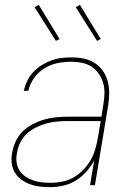

<svg xmlns="http://www.w3.org/2000/svg" viewBox="-20 -765 540 793"><path d="M187 8Q165 8 144 5.5Q123 3 104 -4Q85 -11 68.5 -23Q52 -35 41.5 -52Q31 -69 28.5 -90.5Q26 -112 30 -133Q34 -157 44.5 -180.5Q55 -204 73.5 -222Q92 -240 115 -252Q138 -264 162 -271Q186 -278 210.5 -280.5Q235 -283 259 -283H399L407 -334Q411 -357 411.5 -379.5Q412 -402 406 -422.5Q400 -443 388 -460.5Q376 -478 358.5 -489.5Q341 -501 319 -505.5Q297 -510 275 -510Q247 -510 218.5 -504.5Q190 -499 164.5 -483.5Q139 -468 121 -443Q103 -418 97 -390H78Q83 -411 92.5 -431Q102 -451 117.5 -467.5Q133 -484 152.5 -496Q172 -508 192.5 -515.5Q213 -523 234 -525.5Q255 -528 276 -528Q302 -528 326 -523Q350 -518 370 -505.5Q390 -493 404 -473.5Q418 -454 424.5 -430.5Q431 -407 431 -382Q431 -357 427 -331L372 0H352L369 -103Q356 -78 336.5 -56Q317 -34 292.5 -19Q268 -4 240.5 2Q213 8 187 8ZM190 -10Q214 -10 238 -15Q262 -20 283.5 -32Q305 -44 323 -62.5Q341 -81 353.5 -102.5Q366 -124 373 -147.5Q380 -171 384 -194L396 -265H259Q237 -265 215 -263Q193 -261 171.5 -255Q150 -249 128.5 -238.5Q107 -228 90 -212Q73 -196 63 -175Q53 -154 50 -132Q46 -113 48.5 -94.5Q51 -76 60.5 -61Q70 -46 85 -36Q100 -26 117 -20Q134 -14 152.5 -12Q171 -10 190 -10ZM381 -596 293 -735 310 -745 396 -604ZM211 -596 123 -735 140 -745 226 -604Z"/></svg>

Font: Iosevka Thin Oblique
Style: Regular
Weight: 100
Italic angle: -9°
Monospace: yes
Designer: Belleve Invis
Foundry: Belleve Invis
Version: Version 32.5.0; ttfautohint (v1.8.4)